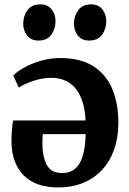

<svg xmlns="http://www.w3.org/2000/svg" viewBox="-20 -828 581 862"><path d="M242.2 13.5Q140.9 13.5 87.5 -39.5Q34 -92.4 31.5 -188.2Q31.5 -220.7 33.5 -244.8Q35.5 -268.9 39.3 -287.2H364.1Q362.3 -331.8 351.7 -367.3Q341.1 -402.7 321.9 -427.6Q302.6 -452.5 274.7 -465.5Q246.7 -478.6 210.3 -478.6Q170 -478.6 128.6 -464.6Q87.1 -450.7 64.4 -434.6L39.6 -488.8Q55.6 -506.1 88.2 -524.4Q120.8 -542.7 163.2 -555.1Q205.5 -567.5 250.3 -567.5Q341.7 -567.5 399.3 -530.5Q456.9 -493.5 484.2 -428.3Q511.4 -363.1 511.4 -278Q511.4 -209.8 492 -155.8Q472.6 -101.9 437 -64.1Q401.4 -26.3 351.9 -6.4Q302.4 13.5 242.2 13.5ZM258.6 -51.1Q280.5 -51.1 299.1 -59.1Q317.7 -67.1 331.9 -86.3Q346.1 -105.6 354.5 -139.6Q362.9 -173.5 364.6 -225.9H172.2Q171.4 -215.4 170.8 -204Q170.3 -192.5 170.3 -183.7Q170.5 -124.1 190.1 -87.6Q209.7 -51.1 258.6 -51.1ZM152 -646Q118.7 -646 101.5 -668.8Q84.2 -691.5 84.2 -720.8Q84.2 -756.3 103.4 -782.3Q122.7 -808.3 160.5 -808.3H161.5Q194.9 -808.3 212.1 -785.6Q229.3 -762.8 229.3 -733.5Q229.3 -698 210.3 -672Q191.3 -646 153 -646ZM379.8 -646Q346.5 -646 329.3 -668.8Q312 -691.5 312 -720.8Q312 -756.3 331.3 -782.3Q350.5 -808.3 388.3 -808.3H389.3Q422.8 -808.3 439.9 -785.6Q457.1 -762.8 457.1 -733.5Q457.1 -698 438.1 -672Q419.1 -646 380.8 -646Z"/></svg>

Font: Merriweather Light
Style: Regular
Weight: 300
Designer: Eben Sorkin
Foundry: Eben Sorkin
Version: Version 2.100